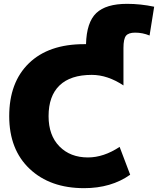

<svg xmlns="http://www.w3.org/2000/svg" viewBox="-20 -970 823 1000"><path d="M428 -740Q431 -854 481.5 -902Q532 -950 642 -950Q712 -950 783 -935L759 -785Q723 -800 684 -800Q649 -800 636 -783.5Q623 -767 623 -720V-525Q540 -580 458 -580Q347 -580 290 -525Q233 -470 233 -365Q233 -265 289.5 -207.5Q346 -150 438 -150Q520 -150 603 -205L658 -60Q559 10 418 10Q241 10 134.5 -90.5Q28 -191 28 -365Q28 -541 130.5 -640.5Q233 -740 418 -740Z"/></svg>

Font: Mplus 1p Black
Style: Regular
Weight: 900
Version: Version 1.061